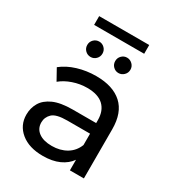

<svg xmlns="http://www.w3.org/2000/svg" viewBox="-198 -956 994 1083"><g transform="rotate(30 299.0 -415.0)"><path d="M420 0V-69Q396 -34 352 -14Q308 6 246 6Q156 6 103 -37.5Q50 -81 50 -150Q50 -193 70.5 -228Q91 -263 137.5 -284Q184 -305 263 -305H415V-324Q415 -385 379.5 -418.5Q344 -452 273 -452Q226 -452 181 -436.5Q136 -421 105 -395L65 -467Q106 -500 163.5 -517.5Q221 -535 284 -535Q393 -535 452 -481.5Q511 -428 511 -320V0ZM415 -162V-236H267Q195 -236 170 -212Q145 -188 145 -154Q145 -114 176 -91Q207 -68 262 -68Q316 -68 356.5 -92Q397 -116 415 -162ZM201 -612Q180 -612 165.5 -626.5Q151 -641 151 -662Q151 -683 165.5 -697.5Q180 -712 201 -712Q221 -712 235.5 -697.5Q250 -683 250 -662Q250 -641 235.5 -626.5Q221 -612 201 -612ZM382 -612Q362 -612 347.5 -626.5Q333 -641 333 -662Q333 -683 347.5 -697.5Q362 -712 382 -712Q402 -712 417 -697.5Q432 -683 432 -662Q432 -641 417 -626.5Q402 -612 382 -612ZM128 -779V-836H454V-779Z"/></g></svg>

Font: Montserrat Medium
Style: Regular
Weight: 500
Designer: Julieta Ulanovsky
Foundry: Julieta Ulanovsky
Version: Version 9.000; ttfautohint (v1.8.4.7-5d5b)